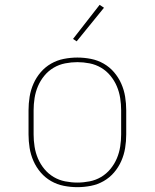

<svg xmlns="http://www.w3.org/2000/svg" viewBox="-20 -766 640 794"><path d="M300 8Q272 8 244 2.5Q216 -3 191.5 -17Q167 -31 148.5 -52.5Q130 -74 118.5 -100Q107 -126 102.5 -154Q98 -182 98 -210V-310Q98 -338 102.5 -366Q107 -394 118.5 -420Q130 -446 148.5 -467.5Q167 -489 191.5 -503Q216 -517 244 -522.5Q272 -528 300 -528Q328 -528 356 -522.5Q384 -517 408.5 -503Q433 -489 451.5 -467.5Q470 -446 481.5 -420Q493 -394 497.5 -366Q502 -338 502 -310V-210Q502 -182 497.5 -154Q493 -126 481.5 -100Q470 -74 451.5 -52.5Q433 -31 408.5 -17Q384 -3 356 2.5Q328 8 300 8ZM300 -11Q325 -11 350.5 -16Q376 -21 398 -34Q420 -47 436.5 -67Q453 -87 463 -110.5Q473 -134 477 -159.5Q481 -185 481 -210V-310Q481 -335 477 -360.5Q473 -386 463 -409.5Q453 -433 436.5 -453Q420 -473 398 -486Q376 -499 350.5 -504Q325 -509 300 -509Q275 -509 249.5 -504Q224 -499 202 -486Q180 -473 163.5 -453Q147 -433 137 -409.5Q127 -386 123 -360.5Q119 -335 119 -310V-210Q119 -185 123 -159.5Q127 -134 137 -110.5Q147 -87 163.5 -67Q180 -47 202 -34Q224 -21 249.5 -16Q275 -11 300 -11ZM297 -595 282 -605 392 -746 410 -734Z"/></svg>

Font: Iosevka Etoile Thin
Style: Regular
Weight: 100
Designer: Belleve Invis
Foundry: Belleve Invis
Version: Version 22.1.2; ttfautohint (v1.8.4)